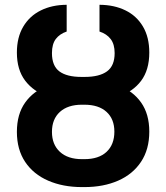

<svg xmlns="http://www.w3.org/2000/svg" viewBox="-20 -759 683 789"><path d="M593.5 -218Q593.5 -145 559.5 -94Q525.6 -42.9 465.4 -16.6Q405.2 9.8 326.8 9.8H316.6Q238.6 9.8 178 -16.6Q117.3 -42.9 83.3 -93.8Q49.4 -144.6 49.4 -217.1Q49.4 -289.8 83.3 -337.4Q117.2 -385 177.1 -407.9Q237 -430.7 316.6 -430.7H326.8Q406.3 -430.7 466.2 -408.1Q526.1 -385.5 559.8 -337.8Q593.5 -290.2 593.5 -218ZM193.5 -217.1Q193.5 -165.2 226.1 -135.1Q258.7 -105 316.6 -105H326.8Q385.8 -105 417.9 -135Q450 -165.1 450 -218Q450 -270 417.7 -299.3Q385.4 -328.7 326.8 -328.7H316.6Q258.7 -328.7 226.1 -299.1Q193.5 -269.4 193.5 -217.1ZM451.1 -540.8Q451.1 -577.3 434.8 -598.5Q418.6 -619.7 388.9 -629.4V-739.3Q449.3 -739 495.4 -716.4Q541.5 -693.9 567.5 -649.9Q593.5 -605.9 593.5 -543Q593.5 -471.8 559.9 -426.9Q526.2 -382 466.8 -362.2Q407.3 -342.3 327.9 -342.3H314.5Q236.1 -342.3 176.9 -362.4Q117.6 -382.5 83.5 -427.4Q49.4 -472.3 49.4 -543Q49.4 -605.3 75.4 -649.3Q101.4 -693.3 147.5 -716.1Q193.5 -739 254 -739.3V-629.4Q225.2 -619.7 209.3 -598.8Q193.5 -577.8 193.5 -540.8Q193.5 -488.2 224.2 -465.5Q254.9 -442.9 314.5 -442.9H327.9Q388.5 -442.9 419.8 -465.8Q451.1 -488.7 451.1 -540.8Z"/></svg>

Font: Pretendard GOV Variable
Style: Regular
Weight: 400
Designer: Base glyphs from Inter by Rasmus Andersson; Hangul glyphs from Noto Sans CJK(Source Han Sans) by Jang Soo-young and Kang
Foundry: Kil Hyung-jin
Version: Version 1.307;Glyphs 3.2 (3192)